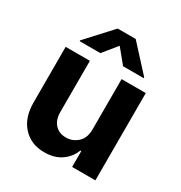

<svg xmlns="http://www.w3.org/2000/svg" viewBox="-180 -903 983 1040"><g transform="rotate(30 311.0 -382.5)"><path d="M410.2 -231.9V-545.9H561.5V0H416V-99.1H410.2Q392.1 -51.3 349.4 -22Q306.6 7.3 245.1 6.8Q162.6 7.3 111.6 -47.6Q60.5 -102.5 60.5 -198.2V-545.9H211.9V-224.6Q211.9 -176.8 237.8 -148.7Q263.7 -120.6 306.6 -121.1Q347.2 -120.6 378.7 -148.9Q410.2 -177.2 410.2 -231.9ZM382.3 -610.4 311 -697.3 240.2 -610.4H110.8V-615.7L254.9 -772.5H367.7L511.2 -615.7V-610.4Z"/></g></svg>

Font: Konkhmer Sleokchher
Style: Regular
Weight: 400
Designer: Suon May Sophanith
Version: Version 1.000; ttfautohint (v1.8.4.7-5d5b);gftools[0.9.23]